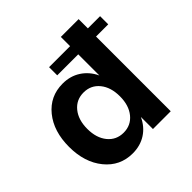

<svg xmlns="http://www.w3.org/2000/svg" viewBox="-184 -858 1032 1032"><g transform="rotate(-45 332.0 -342.0)"><path d="M263.2 -567.9V-629.9H422.9V-700.2H558.1V-629.9H650.9V-567.9H558.1V0H422.9V-91.8Q399.4 -40.5 355.7 -12.2Q312 16.1 253.9 16.1Q157.7 16.1 96.9 -58.6Q36.1 -133.3 36.1 -251Q36.1 -368.7 95.9 -442.4Q155.8 -516.1 252 -516.1Q310.1 -516.1 354.2 -487.5Q398.4 -459 422.9 -407.2V-567.9ZM208 -139.2Q242.2 -97.2 297.9 -97.2Q353.5 -97.2 387.7 -139.2Q421.9 -181.2 421.9 -250Q421.9 -318.8 387.7 -360.8Q353.5 -402.8 297.9 -402.8Q242.2 -402.8 208 -360.8Q173.8 -318.8 173.8 -250Q173.8 -181.2 208 -139.2Z"/></g></svg>

Font: Uncut Sans
Style: Bold
Weight: 700
Designer: Kasper Nordkvist
Foundry: UNCUT.wtf
Version: Version 1.304;Glyphs 3.2 (3246)